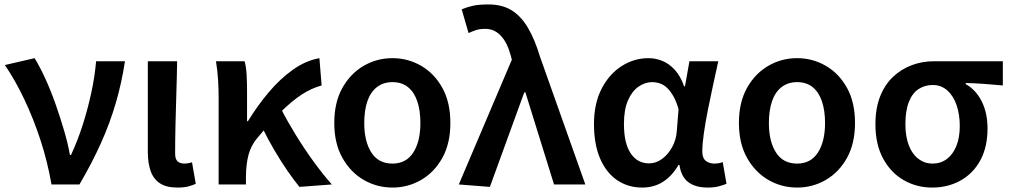

<svg xmlns="http://www.w3.org/2000/svg" viewBox="-20 -831 4551 865"><path d="M212 0Q194 -103 162.5 -199.5Q131 -296 90 -382.5Q49 -469 2 -538L136 -569Q161 -528 185.5 -474Q210 -420 231 -360Q252 -300 269 -242Q286 -184 295 -133H300Q331 -200 353.5 -271Q376 -342 391.5 -414Q407 -486 413 -555H543Q528 -457 502 -368Q476 -279 436.5 -190Q397 -101 338 0Z M779 14Q729 14 700 -5.5Q671 -25 658.5 -61Q646 -97 646 -146V-555H778Q777 -486 774.5 -411Q772 -336 770.5 -266Q769 -196 769 -139Q769 -114 780 -104Q791 -94 812 -94Q819 -94 828 -95.5Q837 -97 845 -100L862 -3Q847 4 828 9Q809 14 779 14Z M965 0V-393Q965 -427 962.5 -470.5Q960 -514 953 -555H1082Q1089 -530 1091 -494.5Q1093 -459 1093 -421V-285H1097Q1140 -355 1190.5 -415Q1241 -475 1299 -516.5Q1357 -558 1419 -569L1429 -446Q1384 -434 1340 -405.5Q1296 -377 1247.5 -329Q1199 -281 1139 -209Q1111 -176 1099.5 -133Q1088 -90 1088 -31V0ZM1329 11Q1303 -21 1274 -63Q1245 -105 1216 -154.5Q1187 -204 1161 -257L1246 -341Q1274 -286 1312 -224Q1350 -162 1392.5 -103.5Q1435 -45 1475 0Z M1748 14Q1678 14 1618.5 -20.5Q1559 -55 1522.5 -120Q1486 -185 1486 -277Q1486 -370 1522.5 -435Q1559 -500 1618.5 -534.5Q1678 -569 1748 -569Q1818 -569 1877.5 -534.5Q1937 -500 1973 -435Q2009 -370 2009 -277Q2009 -185 1973 -120Q1937 -55 1877.5 -20.5Q1818 14 1748 14ZM1748 -94Q1810 -94 1842 -144Q1874 -194 1874 -277Q1874 -333 1860 -374.5Q1846 -416 1818 -438.5Q1790 -461 1748 -461Q1707 -461 1678 -438.5Q1649 -416 1635 -374.5Q1621 -333 1621 -277Q1621 -194 1653 -144Q1685 -94 1748 -94Z M2187 11 2047 0 2286 -562 2281 -581Q2265 -640 2236 -670.5Q2207 -701 2166 -701Q2142 -701 2125 -695.5Q2108 -690 2091 -682L2060 -789Q2084 -799 2110.5 -805Q2137 -811 2181 -811Q2241 -811 2283.5 -785.5Q2326 -760 2357.5 -707.5Q2389 -655 2413 -575L2617 0H2476L2347 -415H2342Z M2874 14Q2809 14 2760 -19.5Q2711 -53 2683.5 -117Q2656 -181 2656 -272Q2656 -365 2690.5 -431.5Q2725 -498 2781 -533.5Q2837 -569 2901 -569Q2934 -569 2964.5 -556.5Q2995 -544 3020.5 -516Q3046 -488 3062 -442H3066L3086 -555H3216Q3205 -504 3192.5 -447.5Q3180 -391 3169 -335Q3158 -279 3151 -230.5Q3144 -182 3144 -148Q3144 -119 3159.5 -106.5Q3175 -94 3199 -94Q3207 -94 3217 -95.5Q3227 -97 3236 -101L3253 -3Q3239 3 3218 8.5Q3197 14 3168 14Q3114 14 3081.5 -10Q3049 -34 3041 -88H3037Q2977 14 2874 14ZM2904 -95Q2935 -95 2962 -114.5Q2989 -134 3007.5 -167Q3026 -200 3029 -239L3037 -339Q3027 -374 3014 -397Q3001 -420 2986 -434.5Q2971 -449 2953.5 -455Q2936 -461 2918 -461Q2886 -461 2856.5 -440.5Q2827 -420 2809 -378.5Q2791 -337 2791 -273Q2791 -185 2821.5 -140Q2852 -95 2904 -95Z M3571 14Q3501 14 3441.5 -20.5Q3382 -55 3345.5 -120Q3309 -185 3309 -277Q3309 -370 3345.5 -435Q3382 -500 3441.5 -534.5Q3501 -569 3571 -569Q3641 -569 3700.5 -534.5Q3760 -500 3796 -435Q3832 -370 3832 -277Q3832 -185 3796 -120Q3760 -55 3700.5 -20.5Q3641 14 3571 14ZM3571 -94Q3633 -94 3665 -144Q3697 -194 3697 -277Q3697 -333 3683 -374.5Q3669 -416 3641 -438.5Q3613 -461 3571 -461Q3530 -461 3501 -438.5Q3472 -416 3458 -374.5Q3444 -333 3444 -277Q3444 -194 3476 -144Q3508 -94 3571 -94Z M4180 14Q4110 14 4052 -19Q3994 -52 3959 -116Q3924 -180 3924 -271Q3924 -344 3945.5 -397.5Q3967 -451 4004 -485.5Q4041 -520 4088 -537.5Q4135 -555 4186 -555H4498V-446Q4452 -450 4414 -453Q4376 -456 4331 -457V-452Q4377 -426 4403 -374Q4429 -322 4429 -252Q4429 -169 4397 -109.5Q4365 -50 4308 -18Q4251 14 4180 14ZM4181 -94Q4218 -94 4245.5 -114.5Q4273 -135 4288.5 -173Q4304 -211 4304 -264Q4304 -314 4290 -356Q4276 -398 4248.5 -423Q4221 -448 4182 -448Q4146 -448 4118 -429.5Q4090 -411 4074.5 -371.5Q4059 -332 4059 -271Q4059 -216 4074.5 -176Q4090 -136 4118 -115Q4146 -94 4181 -94Z"/></svg>

Font: Noto Sans JP SemiBold
Style: Regular
Weight: 600
Designer: Ryoko NISHIZUKA  (kana, bopomofo & ideographs); Paul D. Hunt (Latin, Greek & Cyrillic); Sandoll Communications , Soo-you
Foundry: Adobe
Version: Version 2.004-H2;hotconv 1.0.118;makeotfexe 2.5.65603